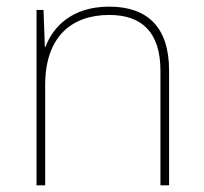

<svg xmlns="http://www.w3.org/2000/svg" viewBox="-20 -558 613 578"><path d="M309 -538C197 -538 140 -478 117 -417H115L111 -528H90V0H116V-302C116 -446 194 -513 309 -513C406 -513 463 -462 463 -345V0H489V-346C489 -477 423 -538 309 -538Z"/></svg>

Font: Noto Kufi Arabic Thin
Style: Regular
Weight: 100
Designer: Monotype Design Team, David Williams, Khaled Hosny
Foundry: Google LLC
Version: Version 2.109